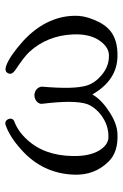

<svg xmlns="http://www.w3.org/2000/svg" viewBox="114 -583 474 742"><g transform="rotate(-90 351.0 -212.0)"><path d="M661 -163C659 -236 626 -302 563 -360C526 -393 495 -415 468 -425C454 -430 444 -428 439 -418C434 -408 438 -399 451 -390C484 -368 508 -350 521 -336C564 -289 586 -233 589 -167C591 -122 582 -86 562 -60C546 -39 529 -29 510 -28C480 -27 454 -37 431 -57C412 -73 399 -91 392 -112C381 -146 380 -204 387 -285C388 -301 373 -316 354 -316C335 -316 318 -301 321 -285C331 -204 331 -147 320 -113C313 -94 299 -75 277 -58C251 -39 223 -29 192 -30C174 -30 158 -40 144 -60C127 -85 118 -121 119 -167C120 -241 141 -300 183 -345C204 -368 227 -384 251 -393C262 -397 266 -405 262 -416C257 -427 249 -431 238 -427C207 -416 176 -396 144 -367C82 -312 50 -244 47 -163C45 -110 62 -65 98 -29C123 -4 158 7 204 5C233 4 263 -8 295 -30C324 -49 344 -70 357 -92C394 -28 443 4 504 5C547 6 580 -4 603 -23C621 -38 635 -59 646 -87C657 -113 662 -138 661 -163Z"/></g></svg>

Font: GFS Decker
Style: Normal
Weight: 400
Foundry: George D. Matthiopoulos
Version: Version 1.000